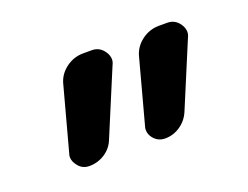

<svg xmlns="http://www.w3.org/2000/svg" viewBox="-56 -648 610 472"><g transform="rotate(-20 249.0 -412.0)"><path d="M118.2 -489.3Q124 -513.7 144.5 -529.3Q165 -544.9 190.4 -544.9H212.9Q233.4 -544.9 245.1 -527.3Q252 -517.6 252 -506.8Q252 -500 248 -492.2L177.7 -324.2Q169.9 -303.7 151.4 -291.5Q132.8 -279.3 110.4 -279.3Q91.8 -279.3 81.1 -293.9Q72.3 -304.7 72.3 -316.4Q72.3 -321.3 74.2 -326.2ZM316.4 -489.3Q322.3 -513.7 342.8 -529.3Q363.3 -544.9 388.7 -544.9H410.2Q430.7 -544.9 442.4 -527.3Q449.2 -517.6 449.2 -506.8Q449.2 -500 445.3 -492.2L375 -324.2Q366.2 -303.7 348.1 -291.5Q330.1 -279.3 308.6 -279.3Q290 -279.3 278.3 -293.9Q270.5 -303.7 270.5 -315.4Q270.5 -320.3 272.5 -326.2Z"/></g></svg>

Font: Gen Jyuu Gothic P Medium
Style: Regular
Weight: 500
Designer: [Source Han Sans]
Ryoko NISHIZUKA  (kana & ideographs); Paul D. Hunt (Latin, Greek & Cyrillic); Wenlong ZHANG  (bopomofo
Version: Version 1.002.20150607